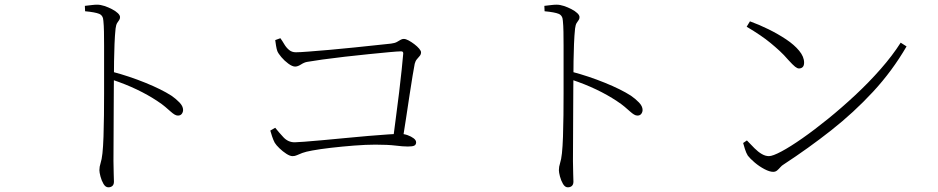

<svg xmlns="http://www.w3.org/2000/svg" viewBox="-20 -765 4000 819"><path d="M342 -740Q360 -742 372 -743.5Q384 -745 394 -745Q409 -745 425.5 -739.5Q442 -734 457.5 -726Q473 -718 482.5 -709Q492 -700 492 -692Q492 -684 488 -679Q484 -674 479.5 -666.5Q475 -659 473 -643Q470 -615 468.5 -577.5Q467 -540 466.5 -504Q466 -468 466 -442Q466 -429 465.5 -388.5Q465 -348 465 -293.5Q465 -239 464.5 -182Q464 -125 464 -78Q464 -47 465 -25.5Q466 -4 466 10Q466 22 459.5 28Q453 34 442 34Q430 34 421.5 19.5Q413 5 408.5 -12.5Q404 -30 404 -39Q404 -54 409 -69Q414 -84 417 -111Q420 -139 421.5 -182Q423 -225 423.5 -273.5Q424 -322 424 -367Q424 -412 424 -443Q424 -473 424 -505.5Q424 -538 424 -569.5Q424 -601 423.5 -629Q423 -657 421 -676Q420 -699 403 -706Q386 -713 343 -717ZM459 -459Q531 -440 600 -412Q669 -384 711 -357Q730 -344 745.5 -328Q761 -312 761 -296Q761 -287 755.5 -279.5Q750 -272 739 -272Q732 -272 724.5 -276.5Q717 -281 707.5 -289.5Q698 -298 684.5 -309.5Q671 -321 651 -334Q612 -360 564 -383Q516 -406 459 -425Z M1154 -594 1176 -602Q1184 -591 1192.5 -576.5Q1201 -562 1213 -552Q1225 -542 1242 -542Q1257 -542 1296.5 -545Q1336 -548 1387.5 -552.5Q1439 -557 1491.5 -562.5Q1544 -568 1586.5 -572.5Q1629 -577 1648 -579Q1664 -581 1673 -586Q1682 -591 1688.5 -595Q1695 -599 1702 -599Q1711 -599 1723 -592.5Q1735 -586 1747.5 -576.5Q1760 -567 1768 -557.5Q1776 -548 1776 -542Q1776 -533 1770.5 -526.5Q1765 -520 1758.5 -512.5Q1752 -505 1749 -493Q1746 -477 1740 -442Q1734 -407 1727 -359.5Q1720 -312 1712 -260Q1704 -208 1696 -158H1655Q1661 -206 1668.5 -261.5Q1676 -317 1682.5 -371Q1689 -425 1693.5 -468.5Q1698 -512 1700 -536Q1701 -546 1691 -546Q1678 -546 1640.5 -542.5Q1603 -539 1553 -534Q1503 -529 1450.5 -523Q1398 -517 1355 -511Q1312 -505 1290 -501Q1278 -499 1264 -490Q1250 -481 1239 -481Q1227 -481 1210 -493.5Q1193 -506 1180 -521.5Q1167 -537 1163 -547Q1160 -555 1157.5 -570Q1155 -585 1154 -594ZM1133 -208 1154 -220Q1169 -201 1189 -179.5Q1209 -158 1237 -158Q1247 -158 1278.5 -160.5Q1310 -163 1355.5 -167Q1401 -171 1451.5 -176Q1502 -181 1549.5 -185Q1597 -189 1634 -191.5Q1671 -194 1687 -194Q1703 -194 1718.5 -188.5Q1734 -183 1744.5 -175Q1755 -167 1755 -158Q1755 -148 1747.5 -144Q1740 -140 1720 -140Q1699 -140 1667 -144Q1635 -148 1581 -148Q1541 -148 1490 -144Q1439 -140 1391.5 -134.5Q1344 -129 1312 -123Q1284 -118 1269.5 -112.5Q1255 -107 1246.5 -103Q1238 -99 1228 -99Q1217 -99 1201.5 -109Q1186 -119 1172 -132.5Q1158 -146 1152 -156Q1146 -167 1140.5 -183.5Q1135 -200 1133 -208Z M2302 -740Q2320 -742 2332 -743.5Q2344 -745 2354 -745Q2369 -745 2385.5 -739.5Q2402 -734 2417.5 -726Q2433 -718 2442.5 -709Q2452 -700 2452 -692Q2452 -684 2448 -679Q2444 -674 2439.5 -666.5Q2435 -659 2433 -643Q2430 -615 2428.5 -577.5Q2427 -540 2426.5 -504Q2426 -468 2426 -442Q2426 -429 2425.5 -388.5Q2425 -348 2425 -293.5Q2425 -239 2424.5 -182Q2424 -125 2424 -78Q2424 -47 2425 -25.5Q2426 -4 2426 10Q2426 22 2419.5 28Q2413 34 2402 34Q2390 34 2381.5 19.5Q2373 5 2368.5 -12.5Q2364 -30 2364 -39Q2364 -54 2369 -69Q2374 -84 2377 -111Q2380 -139 2381.5 -182Q2383 -225 2383.5 -273.5Q2384 -322 2384 -367Q2384 -412 2384 -443Q2384 -473 2384 -505.5Q2384 -538 2384 -569.5Q2384 -601 2383.5 -629Q2383 -657 2381 -676Q2380 -699 2363 -706Q2346 -713 2303 -717ZM2419 -459Q2491 -440 2560 -412Q2629 -384 2671 -357Q2690 -344 2705.5 -328Q2721 -312 2721 -296Q2721 -287 2715.5 -279.5Q2710 -272 2699 -272Q2692 -272 2684.5 -276.5Q2677 -281 2667.5 -289.5Q2658 -298 2644.5 -309.5Q2631 -321 2611 -334Q2572 -360 2524 -383Q2476 -406 2419 -425Z M3179 -674Q3218 -660 3258.5 -640Q3299 -620 3333.5 -597Q3368 -574 3389 -548.5Q3410 -523 3410 -498Q3410 -485 3404 -479Q3398 -473 3388 -473Q3381 -473 3371.5 -480.5Q3362 -488 3342 -510Q3324 -531 3305.5 -548Q3287 -565 3267 -581.5Q3247 -598 3222 -615Q3197 -632 3165 -651ZM3822 -583 3847 -567Q3786 -462 3704 -373.5Q3622 -285 3525.5 -209Q3429 -133 3322 -63Q3315 -59 3308.5 -51.5Q3302 -44 3295 -38Q3288 -32 3278 -32Q3263 -32 3241 -43.5Q3219 -55 3199.5 -71.5Q3180 -88 3170 -101Q3163 -112 3157.5 -129.5Q3152 -147 3150 -155L3166 -166Q3183 -148 3198.5 -132.5Q3214 -117 3229.5 -108Q3245 -99 3260 -99Q3276 -99 3313.5 -119Q3351 -139 3402.5 -175Q3454 -211 3512 -258Q3570 -305 3628 -359Q3686 -413 3736.5 -470.5Q3787 -528 3822 -583Z"/></svg>

Font: Noto Serif JP
Style: Regular
Weight: 200
Designer: Ryoko NISHIZUKA 西塚涼子 (kana & ideographs); Frank Grießhammer (Latin, Greek & Cyrillic); Wenlong ZHANG 张文龙 (bopomofo); San
Foundry: Adobe
Version: Version 2.001;hotconv 1.1.0;makeotfexe 2.6.0